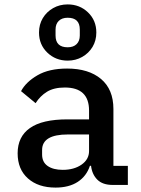

<svg xmlns="http://www.w3.org/2000/svg" viewBox="-20 -839 640 871"><path d="M560 0H491.5Q445.5 0 421.5 -24Q397.5 -48 393 -87H388Q372.5 -40 332.8 -14Q293 12 232 12Q153.5 12 106.8 -29.5Q60 -71 60 -143.5Q60 -219 115.8 -258.2Q171.5 -297.5 286 -297.5H384V-337.5Q384 -442 274 -442Q224.5 -442 193.2 -422.8Q162 -403.5 141.5 -371L75.5 -425.5Q97.5 -467 150 -497.5Q202.5 -528 284.5 -528Q382 -528 438.2 -480.8Q494.5 -433.5 494.5 -344.5V-86.5H560ZM264.5 -68.5Q316 -68.5 350 -92.2Q384 -116 384 -154V-229H288Q171 -229 171 -158.5V-138Q171 -103.5 196.2 -86Q221.5 -68.5 264.5 -68.5ZM287 -564Q232.5 -564 194.8 -600.2Q157 -636.5 157 -691.5Q157 -728 174.2 -756.8Q191.5 -785.5 221 -802.2Q250.5 -819 287 -819Q341.5 -819 379.2 -782.8Q417 -746.5 417 -691.5Q417 -655 399.8 -626.2Q382.5 -597.5 353 -580.8Q323.5 -564 287 -564ZM287 -624.5Q313 -624.5 327.5 -638.8Q342 -653 342 -678V-705Q342 -758.5 287 -758.5Q261 -758.5 246.5 -744.2Q232 -730 232 -705V-678Q232 -624.5 287 -624.5Z"/></svg>

Font: Lilex Medium
Style: Regular
Weight: 500
Designer: Mike Abbink, Paul van der Laan, Pieter van Rosmalen, Mikhael Khrustik
Foundry: Mikhael Khrustik
Version: Version 1.100